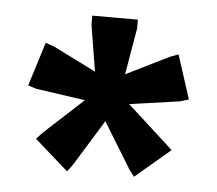

<svg xmlns="http://www.w3.org/2000/svg" viewBox="-36 -754 488 432"><g transform="rotate(5 207.5 -538.0)"><path d="M130 -361 54 -428 68 -443 156 -524 45 -540 26 -546 57 -645 77 -638 173 -590 156 -695V-715H259V-695L241 -590L338 -638L357 -645L389 -546L369 -540L256 -524L345 -443L360 -429L281 -362L269 -378L206 -481L142 -377Z"/></g></svg>

Font: Ruda
Style: Bold
Weight: 700
Designer: Mariela Monsalve and Angelina Sanchez
Foundry: Mariela Monsalve and Angelina Sanchez
Version: Version 2.000